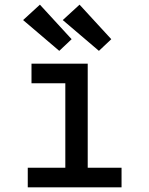

<svg xmlns="http://www.w3.org/2000/svg" viewBox="-20 -803 640 823"><path d="M99 0V-84H260V-446H115V-530H356V-84H501V0ZM404 -585 249 -717 321 -783 457 -635ZM234 -585 79 -717 151 -783 287 -635Z"/></svg>

Font: Iosevka Curly Slab MdEx
Style: Regular
Weight: 500
Width: 7
Monospace: yes
Designer: Belleve Invis
Foundry: Belleve Invis
Version: Version 11.1.0; ttfautohint (v1.8.3)